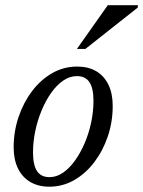

<svg xmlns="http://www.w3.org/2000/svg" viewBox="-20 -694 540 724"><path d="M271 -443Q313 -443 342.8 -425.5Q372.5 -408 388.8 -374.8Q405 -341.5 405 -294.5Q405 -235 386.8 -180.5Q368.5 -126 336 -83Q303.5 -40 260 -15Q216.5 10 166 10Q124.5 10 94.2 -7.8Q64 -25.5 47.8 -58.8Q31.5 -92 31.5 -138.5Q31.5 -198 50 -252.8Q68.5 -307.5 100.8 -350.2Q133 -393 176.5 -418Q220 -443 271 -443ZM167 -26Q193.5 -26 218 -43Q242.5 -60 263.2 -89.2Q284 -118.5 299.8 -155.5Q315.5 -192.5 324 -233.2Q332.5 -274 332.5 -314Q332.5 -361.5 317.2 -384.2Q302 -407 270 -407Q243 -407 218.5 -390.2Q194 -373.5 173.2 -344.2Q152.5 -315 137 -277.8Q121.5 -240.5 113 -199.8Q104.5 -159 104.5 -119.5Q104.5 -72 119.5 -49Q134.5 -26 167 -26ZM270 -509.5 386.5 -674.5H500L499.5 -665.5L302 -509.5Z"/></svg>

Font: Newsreader 17pt
Style: Italic
Weight: 400
Italic angle: -17°
Version: Version 1.003